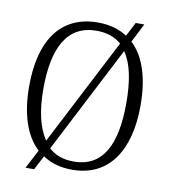

<svg xmlns="http://www.w3.org/2000/svg" viewBox="-87 -830 835 944"><g transform="rotate(10 330.5 -357.5)"><path d="M153 -54 104 40H147L184 -31C224 -4 272 10 331 10C514 10 608 -134 608 -358C608 -495 575 -600 509 -661L557 -755H514L478 -685C438 -711 390 -725 332 -725C145 -725 52 -586 52 -359C52 -223 85 -117 153 -54ZM456 -642 181 -109C142 -165 123 -250 123 -358C123 -564 186 -684 332 -684C384 -684 425 -669 456 -642ZM331 -31C279 -31 238 -46 207 -75L482 -609C521 -553 537 -468 537 -358C537 -153 478 -31 331 -31Z"/></g></svg>

Font: Noto Serif Georgian SemiCondensed Light
Style: Regular
Weight: 300
Width: 4
Designer: Monotype Design Team, Akaki Razmadze
Foundry: Google LLC
Version: Version 2.003